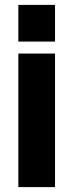

<svg xmlns="http://www.w3.org/2000/svg" viewBox="-20 -765 300 785"><path d="M205 -595V-745H55V-595ZM205 0V-546H55V0Z"/></svg>

Font: Plus Jakarta Sans ExtraBold
Style: Regular
Weight: 800
Designer: Gumpita Rahayu
Foundry: Tokotype
Version: Version 2.071;gftools[0.9.30]